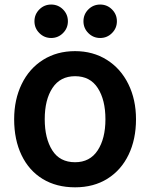

<svg xmlns="http://www.w3.org/2000/svg" viewBox="-20 -801 655 837"><path d="M307.3 -578.1Q228.1 -578.1 167.7 -540.1Q107.3 -502.1 74.5 -434.4Q41.7 -366.7 41.7 -281.2Q41.7 -191.7 74 -124.5Q106.3 -57.3 166.1 -20.8Q226 15.6 307.3 15.6Q388.5 15.6 448.4 -21.9Q508.3 -59.4 540.6 -126.6Q572.9 -193.8 572.9 -281.2Q572.9 -366.7 539.6 -434.4Q506.3 -502.1 445.8 -540.1Q385.4 -578.1 307.3 -578.1ZM307.3 -468.8Q372.9 -468.8 406.2 -417.2Q439.6 -365.6 439.6 -281.2Q439.6 -196.9 405.7 -145.3Q371.9 -93.8 307.3 -93.8Q240.6 -93.8 207.8 -145.8Q175 -197.9 175 -281.2Q175 -366.7 208.9 -417.7Q242.7 -468.8 307.3 -468.8ZM130.2 -708.3Q130.2 -738.5 151.6 -759.9Q172.9 -781.2 203.1 -781.2Q233.3 -781.2 254.7 -759.9Q276 -738.5 276 -708.3Q276 -678.1 254.7 -656.8Q233.3 -635.4 203.1 -635.4Q172.9 -635.4 151.6 -656.8Q130.2 -678.1 130.2 -708.3ZM343.8 -708.3Q343.8 -738.5 365.1 -759.9Q386.5 -781.2 416.7 -781.2Q446.9 -781.2 468.2 -759.9Q489.6 -738.5 489.6 -708.3Q489.6 -678.1 468.2 -656.8Q446.9 -635.4 416.7 -635.4Q386.5 -635.4 365.1 -656.8Q343.8 -678.1 343.8 -708.3Z"/></svg>

Font: Vladivostok Bold
Style: Regular
Weight: 700
Width: 4
Designer: Michael Sharanda
Foundry: Michael Sharanda
Version: Version 1.005